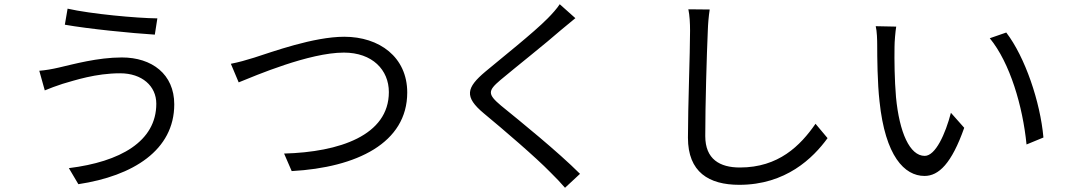

<svg xmlns="http://www.w3.org/2000/svg" viewBox="-20 -824 5040 909"><path d="M720 -333C720 -154 549 -58 306 -28L351 48C610 9 805 -113 805 -330C805 -473 699 -552 557 -552C442 -552 328 -520 258 -504C228 -497 194 -491 166 -489L192 -396C216 -406 245 -417 276 -427C335 -444 433 -477 549 -477C652 -477 720 -417 720 -333ZM300 -783 287 -707C400 -687 602 -667 713 -660L725 -737C627 -738 410 -758 300 -783Z M1073 -522 1110 -434C1189 -466 1444 -575 1608 -575C1743 -575 1821 -493 1821 -388C1821 -183 1587 -104 1325 -97L1361 -14C1669 -31 1908 -147 1908 -386C1908 -554 1776 -650 1610 -650C1464 -650 1268 -578 1183 -551C1145 -539 1109 -529 1073 -522Z M2704 -738 2630 -804C2618 -785 2593 -757 2573 -737C2505 -668 2353 -548 2278 -485C2188 -409 2176 -366 2271 -287C2364 -210 2516 -80 2586 -8C2611 16 2634 41 2655 65L2726 -1C2620 -107 2443 -250 2352 -324C2288 -378 2289 -394 2349 -445C2423 -507 2567 -621 2635 -681C2652 -695 2683 -721 2704 -738Z M3340 -779 3239 -780C3245 -751 3247 -715 3247 -678C3247 -573 3237 -320 3237 -172C3237 -9 3336 51 3480 51C3700 51 3829 -75 3898 -170L3841 -238C3769 -134 3666 -31 3483 -31C3388 -31 3319 -70 3319 -180C3319 -329 3326 -565 3331 -678C3332 -711 3335 -746 3340 -779Z M4223 -698 4126 -700C4132 -676 4133 -634 4133 -611C4133 -553 4134 -431 4144 -344C4171 -85 4262 9 4357 9C4424 9 4485 -49 4545 -219L4482 -290C4456 -190 4409 -86 4358 -86C4287 -86 4238 -197 4222 -364C4215 -447 4214 -538 4215 -601C4215 -627 4219 -674 4223 -698ZM4744 -670 4666 -643C4762 -526 4822 -321 4840 -140L4920 -173C4905 -342 4833 -554 4744 -670Z"/></svg>

Font: Source Han Sans JP
Style: Regular
Weight: 400
Designer: Ryoko NISHIZUKA 西塚涼子 (kana, bopomofo & ideographs); Paul D. Hunt (Latin, Greek & Cyrillic); Sandoll Communications 산돌커뮤니
Foundry: Adobe
Version: Version 2.004;hotconv 1.0.118;makeotfexe 2.5.65603